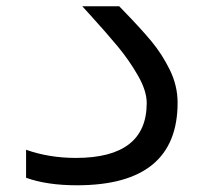

<svg xmlns="http://www.w3.org/2000/svg" viewBox="-20 -574 640 600"><path d="M61.5 -18.5V-106Q133.5 -80.5 217 -80.5Q438.5 -80.5 438.5 -252Q438.5 -290 411.5 -337.2Q384.5 -384.5 348.8 -427.8Q313 -471 258.5 -531L237 -554.5H352.5L365.5 -541Q419 -486 452.8 -445.5Q486.5 -405 510.8 -355.5Q535 -306 535 -253Q535 5 220.5 5Q126.5 5 61.5 -18.5Z"/></svg>

Font: JuliaMono Medium
Style: Regular
Weight: 500
Monospace: yes
Designer: cormullion
Foundry: corm
Version: Version 0.054; ttfautohint (v1.8.4)